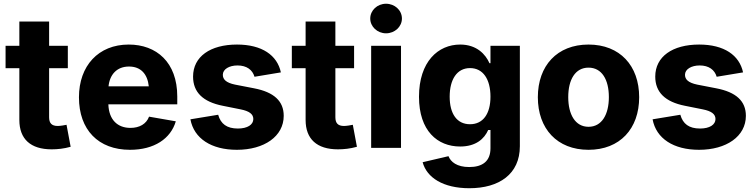

<svg xmlns="http://www.w3.org/2000/svg" viewBox="-20 -791 4043 1027"><path d="M83.5 -675.8V-545.9H9.8V-426.3H83.5V-149.4C83.5 -47.4 143.6 7.8 256.3 7.8C287.1 7.8 321.8 4.4 357.9 -5.9L335.9 -123.5C326.2 -121.1 300.8 -117.2 289.1 -117.2C256.3 -117.2 242.7 -132.3 242.7 -164.1V-426.3H342.8V-545.9H242.7V-675.8Z M675.3 10.3C805.2 10.3 893.1 -49.3 920.4 -142.1L777.3 -167C762.7 -127.9 726.1 -106.9 677.7 -106.9C609.4 -106.9 562.5 -149.4 559.6 -232.9H928.2V-274.9C928.2 -458 816.9 -552.7 668.5 -552.7C506.3 -552.7 402.3 -439 402.3 -270.5C402.3 -96.7 505.9 10.3 675.3 10.3ZM560.5 -329.1C566.9 -392.1 605 -435.1 669.9 -435.1C733.4 -435.1 769 -395 775.9 -329.1Z M1247.1 10.3C1393.1 10.3 1497.6 -61.5 1497.6 -171.4C1497.6 -250 1445.8 -298.3 1338.4 -318.8L1237.3 -338.4C1188.5 -348.6 1171.9 -366.7 1171.9 -391.1C1171.9 -420.9 1206.1 -440.9 1250.5 -440.9C1299.3 -440.9 1330.6 -417.5 1341.3 -380.4L1482.4 -403.8C1462.9 -495.6 1381.3 -552.7 1247.6 -552.7C1105 -552.7 1012.7 -488.3 1012.7 -381.3C1012.7 -298.3 1064.9 -246.1 1171.9 -225.1L1266.6 -206.1C1313.5 -196.8 1335 -180.7 1335 -154.3C1335 -124 1303.7 -103.5 1252.4 -103.5C1193.4 -103.5 1160.6 -128.4 1147 -177.2L998.5 -152.8C1017.6 -49.8 1110.8 10.3 1247.1 10.3Z M1614.7 -675.8V-545.9H1541V-426.3H1614.7V-149.4C1614.7 -47.4 1674.8 7.8 1787.6 7.8C1818.4 7.8 1853 4.4 1889.2 -5.9L1867.2 -123.5C1857.4 -121.1 1832 -117.2 1820.3 -117.2C1787.6 -117.2 1773.9 -132.3 1773.9 -164.1V-426.3H1874V-545.9H1773.9V-675.8Z M1965.3 0H2125V-545.9H1965.3ZM2044.9 -612.8C2091.8 -612.8 2129.9 -648.4 2129.9 -691.9C2129.9 -735.8 2091.8 -771 2044.9 -771C1998.5 -771 1960.4 -735.8 1960.4 -691.9C1960.4 -648.4 1998.5 -612.8 2044.9 -612.8Z M2490.7 215.8C2649.4 215.8 2760.7 140.6 2760.7 -8.8V-545.9H2603.5V-453.1H2598.1C2577.6 -499.5 2530.8 -552.7 2441.4 -552.7C2323.7 -552.7 2221.2 -461.4 2221.2 -273.4C2221.2 -90.8 2320.3 -7.3 2441.4 -7.3C2525.9 -7.3 2570.8 -48.8 2591.3 -95.7H2603.5V2.4C2603.5 70.8 2561.5 102.5 2489.7 102.5C2423.8 102.5 2390.6 74.7 2378.9 44.4L2240.7 76.7C2262.7 159.2 2350.6 215.8 2490.7 215.8ZM2494.1 -126.5C2423.8 -126.5 2385.3 -182.6 2385.3 -273.9C2385.3 -364.7 2423.3 -426.8 2494.1 -426.8C2564 -426.8 2603.5 -367.2 2603.5 -273.9C2603.5 -181.6 2563.5 -126.5 2494.1 -126.5Z M3127.9 10.3C3295.9 10.3 3398.9 -102.5 3398.9 -271C3398.9 -439.5 3295.9 -552.7 3127.9 -552.7C2960 -552.7 2856.9 -439.5 2856.9 -271C2856.9 -102.5 2960 10.3 3127.9 10.3ZM3127.9 -112.8C3057.1 -112.8 3019.5 -178.7 3019.5 -271.5C3019.5 -365.2 3057.1 -429.2 3127.9 -429.2C3199.2 -429.2 3236.8 -365.2 3236.8 -271.5C3236.8 -178.7 3199.2 -112.8 3127.9 -112.8Z M3719.2 10.3C3865.2 10.3 3969.7 -61.5 3969.7 -171.4C3969.7 -250 3918 -298.3 3810.5 -318.8L3709.5 -338.4C3660.6 -348.6 3644 -366.7 3644 -391.1C3644 -420.9 3678.2 -440.9 3722.7 -440.9C3771.5 -440.9 3802.7 -417.5 3813.5 -380.4L3954.6 -403.8C3935.1 -495.6 3853.5 -552.7 3719.7 -552.7C3577.1 -552.7 3484.9 -488.3 3484.9 -381.3C3484.9 -298.3 3537.1 -246.1 3644 -225.1L3738.8 -206.1C3785.6 -196.8 3807.1 -180.7 3807.1 -154.3C3807.1 -124 3775.9 -103.5 3724.6 -103.5C3665.5 -103.5 3632.8 -128.4 3619.1 -177.2L3470.7 -152.8C3489.7 -49.8 3583 10.3 3719.2 10.3Z"/></svg>

Font: Raveo
Style: Bold
Weight: 700
Designer: Jakub Foglar, Rasmus Andersson (Inter)
Foundry: Jakubfoglar.com
Version: Version 1.100;Glyphs 3.2.3 (3260)